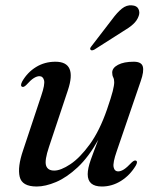

<svg xmlns="http://www.w3.org/2000/svg" viewBox="-20 -687 577 717"><path d="M488 -87Q495.5 -83.5 487 -68.5Q465 -32 431.5 -11.2Q398 9.5 360.5 9.5Q307.5 9.5 307.5 -36.5Q307.5 -58 319.2 -91Q331 -124 347 -165Q311 -100.5 270 -62.2Q229 -24 189.2 -7.2Q149.5 9.5 117 9.5Q62 9.5 53.5 -27Q45 -63.5 66 -125L134 -329.5Q148.5 -372 144.5 -387.2Q140.5 -402.5 127 -402.5Q118 -402.5 106.5 -395.5Q95 -388.5 78.5 -370Q68.5 -360 62.5 -363Q54.5 -366.5 63 -383Q82.5 -417 114.8 -436.8Q147 -456.5 187 -456.5Q269 -456.5 233.5 -350L163 -138.5Q146 -88 152 -69Q158 -50 182.5 -50Q207 -50 242.8 -73.8Q278.5 -97.5 315.2 -148Q352 -198.5 379.5 -278Q395.5 -324.5 401 -346.5Q406.5 -368.5 406.5 -380Q406.5 -391 402.8 -398.2Q399 -405.5 399 -416Q399 -433.5 420.8 -445Q442.5 -456.5 479.5 -456.5Q508 -456.5 513.2 -438.8Q518.5 -421 505.5 -384L416 -122.5Q401 -79.5 404.2 -63.2Q407.5 -47 421.5 -47Q431 -47 442.5 -54.2Q454 -61.5 472 -80.5Q482 -90 488 -87ZM398.5 -614.5Q417.5 -640.5 435.2 -654.8Q453 -669 472.5 -667Q491 -666 497 -653.5Q503 -641 498 -627.5Q492 -610 477 -596.5Q462 -583 439.5 -570L332 -501.5Q321.5 -496.5 318 -501.5Q314 -505.5 322 -515Z"/></svg>

Font: Fraunces 72pt S000
Style: Italic
Weight: 400
Italic angle: -16°
Version: Version 1.000; ttfautohint (v1.8.3)